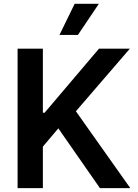

<svg xmlns="http://www.w3.org/2000/svg" viewBox="-20 -981 717 1001"><path d="M71.7 0V-727.3H203.5V-393.1H212.4L496.1 -727.3H657L375.7 -400.9L659.4 0H501.1L284.1 -311.8L203.5 -216.6V0ZM290.1 -799 369.3 -961.3H495.4L386.4 -799Z"/></svg>

Font: Inter UI Semi Bold
Style: Regular
Weight: 600
Designer: Rasmus Andersson
Foundry: rsms
Version: 3.2;8d6f07862